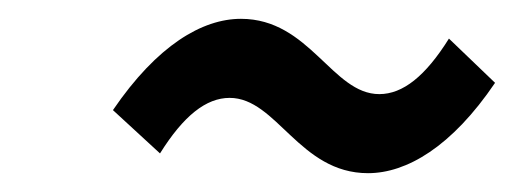

<svg xmlns="http://www.w3.org/2000/svg" viewBox="-20 -432 565 204"><path d="M150 -269C175 -309 199 -328 224 -328C274 -328 298 -248 371 -248C412 -248 460 -276 506 -344L457 -391C432 -351 408 -332 383 -332C333 -332 309 -412 236 -412C195 -412 147 -384 100 -315Z"/></svg>

Font: Falling Sky
Style: CondObl
Weight: 400
Designer: Paul D. Hunt
Foundry: Adobe Systems Incorporated
Version: Version 1.02